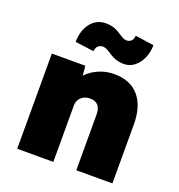

<svg xmlns="http://www.w3.org/2000/svg" viewBox="-139 -899 944 1014"><g transform="rotate(20 332.5 -391.5)"><path d="M70 0V-535H258L263 -481Q291 -511 331.5 -528.5Q372 -546 418 -546Q508 -546 556.5 -490Q605 -434 605 -330V0H402V-313Q402 -381 341 -381Q311 -381 292 -363Q273 -345 273 -318V0ZM444 -613Q429 -613 408.5 -617.5Q388 -622 359 -641Q342 -653 330.5 -657.5Q319 -662 312 -662Q297 -662 285.5 -652.5Q274 -643 272 -622L167 -636Q167 -698 199 -740.5Q231 -783 286 -783Q301 -783 320.5 -779Q340 -775 368 -757Q377 -751 390.5 -743Q404 -735 417 -735Q431 -735 442 -745Q453 -755 454 -775L559 -760Q559 -722 544.5 -688Q530 -654 504 -633.5Q478 -613 444 -613Z"/></g></svg>

Font: Lexend Black
Style: Regular
Weight: 900
Designer: Bonnie Shaver-Troup, Thomas Jockin
Foundry: Lexend
Version: Version 1.007; ttfautohint (v1.8.3)